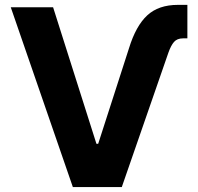

<svg xmlns="http://www.w3.org/2000/svg" viewBox="-20 -757 802 777"><path d="M502 -561.7Q529.9 -652.3 575.8 -694.8Q621.7 -737.3 699.8 -737.3H738.3V-601.8H721.1Q696.9 -601.8 684.3 -587.4Q671.8 -573 661.5 -543.9L472.9 0H274.8L23.6 -727.5H194.9L370.3 -175H377.3Z"/></svg>

Font: Inter
Style: Regular
Weight: 400
Designer: Rasmus Andersson
Foundry: rsms
Version: Version 4.000;git-8c9346024